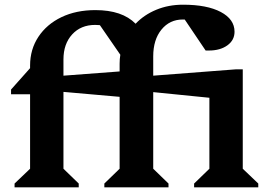

<svg xmlns="http://www.w3.org/2000/svg" viewBox="-20 -797 1134 817"><path d="M42 0V-16L108 -79V-396H27V-416L108 -507V-518Q108 -587 143.5 -640.5Q179 -694 241.5 -724Q304 -754 386 -754Q500 -754 557 -696Q593 -734 645 -755.5Q697 -777 759 -777Q861 -777 919.5 -746Q978 -715 978 -662Q978 -626 947.5 -604Q917 -582 869 -582H855L766 -714Q763 -714 758 -714Q702 -714 667 -671Q632 -628 632 -557V-475L984 -502H1013V-79L1079 -16V0H806V-16L871 -79V-381L632 -405V-79L697 -16V0H424V-16L489 -79V-385L250 -406V-79L315 -16V0ZM250 -544V-475L489 -493V-526Q489 -546 492 -564L405 -690Q395 -691 385 -691Q324 -691 287 -650.5Q250 -610 250 -544Z"/></svg>

Font: Platypi SemiBold
Style: Regular
Weight: 600
Designer: David Sargent
Foundry: Bolt Cutter Type
Version: Version 1.200; ttfautohint (v1.8.4.7-5d5b)